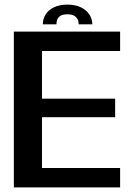

<svg xmlns="http://www.w3.org/2000/svg" viewBox="-20 -812 592 832"><path d="M40 0H500.5V-84H162V-304H479V-384.5H162V-591H500.5V-675H40ZM273 -792Q238 -792 214 -780.5Q190 -769 177.8 -749.5Q165.5 -730 165.5 -706.5H224.5Q224.5 -719.5 229 -729.2Q233.5 -739 244 -744.5Q254.5 -750 273 -750Q289.5 -750 300 -744.5Q310.5 -739 315.8 -729.2Q321 -719.5 321 -706.5H380Q380 -730 367 -749.5Q354 -769 330 -780.5Q306 -792 273 -792Z"/></svg>

Font: Anybody Thin Medium
Style: Regular
Weight: 500
Version: Version 1.113;gftools[0.9.25]